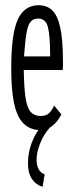

<svg xmlns="http://www.w3.org/2000/svg" viewBox="-20 -488 290 735"><path d="M135 10Q77 10 50 -43.5Q23 -97 23 -227Q23 -358 48 -413Q73 -468 128 -468Q159 -468 179.5 -449Q200 -430 210.5 -383Q221 -336 221 -251Q221 -241 221 -234.5Q221 -228 220 -220H71Q72 -151 78 -112.5Q84 -74 98 -59Q112 -44 136 -44Q157 -44 168.5 -55.5Q180 -67 187 -84L215 -50Q201 -23 181 -6.5Q161 10 135 10ZM72 -272H172Q172 -351 163.5 -384Q155 -417 126 -417Q108 -417 97.5 -405Q87 -393 81.5 -361.5Q76 -330 72 -272ZM151 179 143 227Q118 220 102.5 197.5Q87 175 87 137Q87 54 147 -17L171 0Q147 27 133.5 61.5Q120 96 120 123Q120 144 127.5 159Q135 174 151 179Z"/></svg>

Font: Inconsolata UltraCondensed
Style: Regular
Weight: 400
Width: 1
Monospace: yes
Designer: Raph Levien, Cyreal, Brenton Simpson
Foundry: Raph Levien, Cyreal, Google
Version: Version 3.001; ttfautohint (v1.8.2.53-6de2)